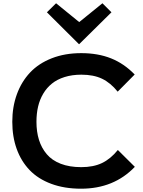

<svg xmlns="http://www.w3.org/2000/svg" viewBox="-20 -1145 875 1175"><path d="M701.2 -227.1 805.2 -124Q677.2 9.8 476.1 9.8Q374 9.8 293.7 -20Q213.4 -49.8 161.4 -104Q109.4 -158.2 82.3 -233.2Q55.2 -308.1 55.2 -399.9Q55.2 -491.2 83.3 -568.1Q111.3 -645 163.8 -700.9Q216.3 -756.8 296.6 -788.3Q377 -819.8 477.1 -819.8Q579.6 -819.8 659.7 -787.8Q739.7 -755.9 804.2 -689L700.2 -584Q656.7 -638.2 604.7 -663.1Q552.7 -688 478 -688Q421.4 -688 375.5 -673.6Q329.6 -659.2 297.9 -633.5Q266.1 -607.9 244.6 -571.8Q223.1 -535.6 213.1 -492.7Q203.1 -449.7 203.1 -399.9Q203.1 -338.4 218.5 -289.1Q233.9 -239.7 265.9 -201.7Q297.9 -163.6 351.6 -142.8Q405.3 -122.1 477.1 -122.1Q551.8 -122.1 604.2 -147.2Q656.7 -172.4 701.2 -227.1ZM606.9 -1125 662.1 -1069.8 464.8 -875H462.9L267.1 -1069.8L323.2 -1125L464.8 -1009.8Z"/></svg>

Font: Sinkin Sans 600 SemiBold
Style: Regular
Weight: 600
Designer: Keith Bates
Foundry: K-Type
Version: Sinkin Sans (version 1.0)  by Keith Bates   •   © 2014   www